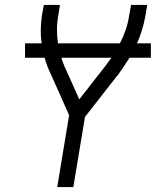

<svg xmlns="http://www.w3.org/2000/svg" viewBox="-20 -755 640 775"><path d="M211 0 259 -290 186 -454Q178 -470 171.5 -487Q165 -504 160 -522H81V-580H148Q144 -607 144.5 -635Q145 -663 149 -691L157 -735H222L215 -691Q210 -663 210 -635Q210 -607 214 -580H464Q478 -607 487.5 -635Q497 -663 501 -691L509 -735H574L567 -691Q562 -663 553.5 -635Q545 -607 533 -580H589V-522H503Q493 -506 482 -490Q471 -474 460 -458Q458 -455 456 -452.5Q454 -450 452 -448L323 -283L276 0ZM300 -354 401 -483Q408 -493 415.5 -502.5Q423 -512 430 -522H228Q230 -513 233.5 -504.5Q237 -496 240 -488V-487Q241 -485 242.5 -482.5Q244 -480 245 -477Z"/></svg>

Font: Iosevka Curly Light Extended
Style: Italic
Weight: 300
Width: 7
Italic angle: -9°
Monospace: yes
Designer: Belleve Invis
Foundry: Belleve Invis
Version: Version 11.1.0; ttfautohint (v1.8.3)